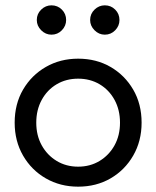

<svg xmlns="http://www.w3.org/2000/svg" viewBox="-20 -690 586 720"><path d="M318 -615Q318 -638 334.5 -654Q351 -670 373 -670Q396 -670 412 -654Q428 -638 428 -615Q428 -593 412 -576.5Q396 -560 373 -560Q351 -560 334.5 -576.5Q318 -593 318 -615ZM118 -615Q118 -638 134.5 -654Q151 -670 173 -670Q196 -670 212 -654Q228 -638 228 -615Q228 -593 212 -576.5Q196 -560 173 -560Q151 -560 134.5 -576.5Q118 -593 118 -615ZM35 -230Q35 -300 66.5 -354Q98 -408 152 -439Q206 -470 273 -470Q341 -470 394.5 -439Q448 -408 479.5 -354Q511 -300 511 -230Q511 -161 479.5 -106.5Q448 -52 394.5 -21Q341 10 273 10Q206 10 152 -21Q98 -52 66.5 -106.5Q35 -161 35 -230ZM116 -230Q116 -182 136.5 -145Q157 -108 192.5 -86.5Q228 -65 273 -65Q318 -65 353.5 -86.5Q389 -108 409.5 -145Q430 -182 430 -230Q430 -278 409.5 -315.5Q389 -353 353.5 -374Q318 -395 273 -395Q228 -395 192.5 -374Q157 -353 136.5 -315.5Q116 -278 116 -230Z"/></svg>

Font: Venryn Sans
Style: Regular
Weight: 400
Designer: Owen Earl, indestructible type* (font) & Cristiano Sobral (main changes)
Version: Version 3.600; ttfautohint (v1.8.3)